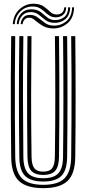

<svg xmlns="http://www.w3.org/2000/svg" viewBox="-20 -992 460 1021"><path d="M210.2 8.5Q121.8 8.5 81.2 -29.2Q40.8 -67 39.5 -156.8Q38.2 -253.8 37.8 -361.9Q37.2 -470 37.6 -581.5Q38 -693 39.5 -800H61Q59.8 -698.2 59.2 -586.9Q58.8 -475.5 59.2 -365.4Q59.8 -255.2 61 -157.5Q62.2 -78.5 96.6 -43.9Q131 -9.2 210.2 -9.2Q289 -9.2 323.2 -43.9Q357.5 -78.5 358.5 -157.5Q359.8 -254.2 360.2 -362.4Q360.8 -470.5 360.4 -581.9Q360 -693.2 358.5 -800H380.2Q382 -647.5 382.1 -480.2Q382.2 -313 380.2 -156.8Q379 -66.8 338.5 -29.1Q298 8.5 210.2 8.5ZM210.2 -26.8Q143.5 -26.8 113.5 -56.4Q83.5 -86 82.8 -156.8Q80.8 -316.2 80.6 -472.4Q80.5 -628.5 82.8 -800H104.2Q102 -634.8 102.2 -472Q102.5 -309.2 104.2 -157.5Q105 -96 129.8 -70.1Q154.5 -44.2 210.2 -44.2Q265.5 -44.2 290 -70.1Q314.5 -96 315.2 -157.5Q317.2 -308.2 317.2 -474.1Q317.2 -640 315.2 -800H337Q339 -632.2 338.9 -470.9Q338.8 -309.5 337 -156.8Q336 -86.5 306.5 -56.6Q277 -26.8 210.2 -26.8ZM210.2 -61.8Q166.2 -61.8 146.5 -83.6Q126.8 -105.5 126 -158.2Q124.8 -254.5 124.2 -362.4Q123.8 -470.2 124.1 -581.6Q124.5 -693 126 -800H147.5Q145.8 -647 145.5 -487.9Q145.2 -328.8 147.8 -158.2Q148.5 -114.8 162.9 -97Q177.2 -79.2 210.2 -79.2Q242.8 -79.2 257 -97Q271.2 -114.8 271.8 -158.2Q274.2 -329.8 274.1 -485.8Q274 -641.8 272 -800H293.8Q295 -699 295.5 -588Q296 -477 295.5 -366.8Q295 -256.5 293.8 -158.2Q293 -105.2 273.2 -83.5Q253.5 -61.8 210.2 -61.8ZM48 -863.8Q51.5 -914 85 -943.9Q118.5 -973.8 162.8 -972Q194.8 -970.8 213.6 -956.9Q232.5 -943 246.9 -929.2Q261.2 -915.5 279.8 -915Q295.2 -914.2 307.6 -922.5Q320 -930.8 321.8 -953H332.2Q330.8 -924.2 314 -911.8Q297.2 -899.2 275.2 -900Q256.5 -900.5 243.5 -908.9Q230.5 -917.2 218.9 -928.1Q207.2 -939 193.2 -947.6Q179.2 -956.2 158.8 -957.2Q118 -959.2 89.6 -932.4Q61.2 -905.5 58.5 -863.8ZM69 -863.8Q71.2 -898 93.1 -921.1Q115 -944.2 151.2 -942.5Q179.5 -941.2 197.2 -927.2Q215 -913.2 231 -899.6Q247 -886 270 -885.2Q300 -884.5 320.8 -900.5Q341.5 -916.5 342.8 -953H353.2Q351.8 -909.5 326.8 -889.5Q301.8 -869.5 268 -870.5Q240.8 -871.2 222.5 -884.9Q204.2 -898.5 187.6 -912.4Q171 -926.2 148.8 -927.5Q117 -929.2 99.1 -910.1Q81.2 -891 79.5 -863.8ZM89.8 -863.8Q91.2 -884 104 -899.1Q116.8 -914.2 143.8 -912.8Q165.5 -911.5 182.9 -897.6Q200.2 -883.8 219.2 -870Q238.2 -856.2 264.8 -855.8Q302.5 -854.5 332.2 -878.6Q362 -902.8 363.5 -953H374Q372.2 -895.5 338 -867.6Q303.8 -839.8 262 -840.8Q228.8 -841.5 206.1 -855.2Q183.5 -869 167.6 -882.9Q151.8 -896.8 139 -897.8Q121 -899.2 111 -888Q101 -876.8 100.2 -863.8Z"/></svg>

Font: Big Shoulders Inline Display
Style: Bold
Weight: 700
Designer: Patric King
Foundry: XO Type Co
Version: Version 1.000